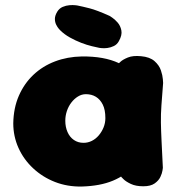

<svg xmlns="http://www.w3.org/2000/svg" viewBox="-20 -716 678 738"><path d="M294 1Q239 2 191.5 -16.5Q144 -35 107.5 -69Q71 -103 51 -147.5Q31 -192 31 -242Q32 -301 52.5 -348Q73 -395 108.5 -428.5Q144 -462 191.5 -480Q239 -498 294 -499Q380 -500 436.5 -473.5Q493 -447 521 -391.5Q549 -336 549 -250Q549 -200 535.5 -155.5Q522 -111 492.5 -76.5Q463 -42 414 -21.5Q365 -1 294 1ZM301 -167Q318 -167 333 -174.5Q348 -182 359.5 -195.5Q371 -209 378 -226Q385 -243 385 -262Q385 -294 375 -314Q365 -334 348.5 -344Q332 -354 310 -354Q294 -354 279.5 -345Q265 -336 254 -321.5Q243 -307 237 -289Q231 -271 231 -252Q231 -228 239.5 -208.5Q248 -189 264 -178Q280 -167 301 -167ZM531 0Q502 0 483 -9Q464 -18 455 -27Q446 -36 446 -36Q439 -109 433 -177.5Q427 -246 427 -318Q427 -390 434 -470Q434 -470 443 -478.5Q452 -487 471.5 -495Q491 -503 522 -500Q556 -497 574 -481Q592 -465 598.5 -445.5Q605 -426 606 -411.5Q607 -397 607 -397Q603 -346 600.5 -311.5Q598 -277 598.5 -245Q599 -213 601 -173Q603 -133 606 -71Q606 -71 604.5 -60.5Q603 -50 596.5 -36Q590 -22 574.5 -11Q559 0 531 0ZM362 -532Q352 -534 333 -538.5Q314 -543 292 -551.5Q270 -560 248.5 -572Q227 -584 211 -600Q211 -600 206 -605.5Q201 -611 196 -621Q191 -631 191 -643.5Q191 -656 200 -671Q208 -684 221 -689.5Q234 -695 247 -696Q260 -697 268.5 -696Q277 -695 277 -695Q297 -691 324.5 -684Q352 -677 401 -655Q401 -655 411 -648.5Q421 -642 432 -629.5Q443 -617 446.5 -599Q450 -581 437 -558Q430 -545 417.5 -539Q405 -533 392.5 -531.5Q380 -530 371 -531Q362 -532 362 -532Z"/></svg>

Font: Sour Gummy Black
Style: Regular
Weight: 900
Designer: Stefie Justprince
Foundry: Eifetstype
Version: Version 1.000